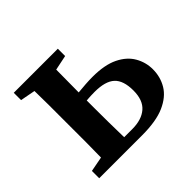

<svg xmlns="http://www.w3.org/2000/svg" viewBox="-122 -620 761 761"><g transform="rotate(-45 258.5 -239.5)"><path d="M220 -210Q220 -175 220.5 -129Q221 -83 222 -45H267Q320 -45 349.5 -70.5Q379 -96 379 -150Q379 -206 352.5 -230.5Q326 -255 266 -255Q255 -255 243.5 -254.5Q232 -254 220 -253ZM37 -438V-479H284V-438L221 -425Q221 -396 220.5 -362Q220 -328 220 -298Q241 -300 262 -301.5Q283 -303 302 -303Q370 -303 412 -282.5Q454 -262 473.5 -228Q493 -194 493 -155Q493 -112 472 -77Q451 -42 404 -21Q357 0 277 0H37V-41L100 -53Q101 -91 101 -134Q101 -177 101 -210V-269Q101 -302 101 -345.5Q101 -389 100 -426Z"/></g></svg>

Font: Source Serif 4 Semibold
Style: Regular
Weight: 600
Designer: Frank Grießhammer
Foundry: Adobe
Version: Version 4.005;hotconv 1.1.0;makeotfexe 2.6.0